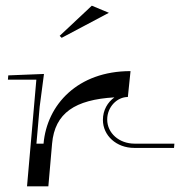

<svg xmlns="http://www.w3.org/2000/svg" viewBox="-20 -655 633 675"><path d="M134.6 -395 9.1 -390 7.8 -375H107.8L75 0H150L163.1 -150C172.6 -258 244.2 -304.6 382.2 -312.7C358.6 -295.7 341.8 -268.1 341.8 -233.5C341.8 -178.4 389.3 -135 451.8 -135H591.8L593.1 -150H453.1C398.4 -150 356.9 -187.4 356.9 -234.8C356.9 -279.1 391.5 -314 429.5 -314L438.9 -405C252.9 -405 145.1 -287 133.1 -150H108.1L119.5 -280ZM189.8 -529 196.8 -522 362.8 -610 302.8 -635Z"/></svg>

Font: Galberik
Style: Regular
Weight: 400
Designer: Gluk
Foundry: Gluk
Version: Version 0.50